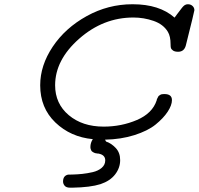

<svg xmlns="http://www.w3.org/2000/svg" viewBox="-20 -642 929 898"><path d="M168 -243.2Q168 -335.9 226.6 -423.6Q285.2 -511.2 385.5 -566.7Q485.8 -622.1 599.1 -622.1H601.1Q725.1 -622.1 795.9 -560.1H796.9Q800.8 -565.9 807.4 -574.5Q814 -583 816.9 -586.9Q819.8 -590.8 824.5 -596.9Q829.1 -603 831.1 -605.5Q833 -607.9 836.4 -611.6Q839.8 -615.2 842 -616.7Q844.2 -618.2 847.2 -619.6Q850.1 -621.1 853 -621.6Q856 -622.1 858.9 -622.1Q872.1 -622.1 880.6 -614Q889.2 -606 889.2 -594.2Q889.2 -589.4 849.1 -429.2Q841.3 -400.4 814 -399.9H813Q796.9 -399.9 788.8 -406Q780.8 -412.1 779.3 -418Q777.8 -423.8 777.8 -435.1Q777.8 -472.2 765.1 -493.2Q744.1 -528.3 698.5 -544.2Q652.8 -560.1 604 -560.1Q462.9 -560.1 350.3 -460.9Q237.8 -361.8 237.8 -243.2Q237.8 -157.2 301.5 -103.5Q365.2 -49.8 464.8 -49.8Q547.9 -49.8 620.4 -80.8Q692.9 -111.8 712.9 -172.9L713.9 -178.2Q715.8 -182.1 716.8 -183.6Q717.8 -185.1 719.5 -189Q721.2 -192.9 723.6 -194.3Q726.1 -195.8 729 -198Q731.9 -200.2 736.6 -201.2Q741.2 -202.1 747.1 -202.1H749Q784.2 -202.1 784.2 -173.8Q784.2 -149.9 764.2 -119.4Q744.1 -88.9 707.5 -59.3Q670.9 -29.8 608.4 -10Q545.9 9.8 471.2 11.2L476.1 20Q500 27.8 521 49.8Q542 71.8 542 106.9Q542 143.1 518.6 173.6Q495.1 204.1 450.2 219.2Q402.3 234.4 318.8 235.8H308.1Q290 235.8 282.5 226.8Q274.9 217.8 274.9 207Q274.9 180.2 297.9 174.8Q298.8 174.8 319.8 174.3Q340.8 173.8 364.5 171.4Q388.2 168.9 413.6 163.1Q439 157.2 455.6 143.1Q472.2 128.9 472.2 107.9Q472.2 82 439.9 76.2H436Q433.1 75.2 431.2 75.2Q429.2 75.2 425 74.2Q420.9 73.2 418.5 71.5Q416 69.8 412.6 67.9Q409.2 65.9 407.5 63Q405.8 60.1 404.3 55.4Q402.8 50.8 402.8 45.9Q402.8 25.9 414.1 8.8Q310.1 -1 239 -69.1Q168 -137.2 168 -243.2Z"/></svg>

Font: CMU Typewriter Text Variable Width
Style: Italic
Weight: 500
Italic angle: -14.04°
Version: Version 0.7.0